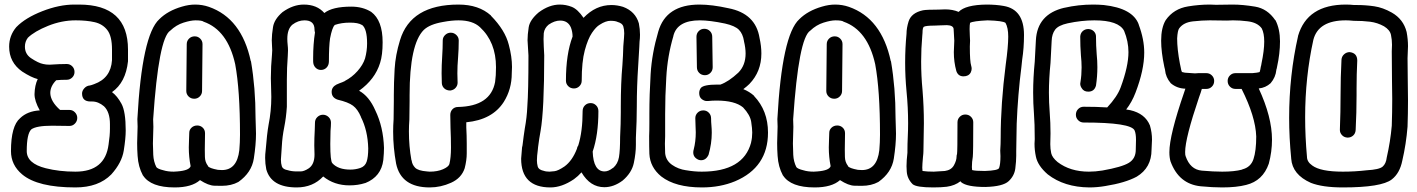

<svg xmlns="http://www.w3.org/2000/svg" viewBox="-20 -820 6200 840"><path d="M310 0Q145 0 77 -57Q28 -98 28 -159Q28 -269 68 -303Q100 -334 154 -337Q131 -378 131 -408Q132 -447 145 -474Q117 -481 77 -507Q20 -547 20 -616Q20 -664 51 -701L52 -702Q91 -742 165 -771Q239 -800 305 -800H326Q540 -800 540 -603V-552Q530 -459 470 -417Q493 -400 511.5 -366Q530 -332 530 -249Q530 -215 521.5 -161.5Q513 -108 467 -57Q411 0 310 0ZM310 -69Q440 -69 455 -188Q461 -227 461 -257V-277Q461 -330 435 -355Q410 -376 383 -376H376Q339 -376 339 -411Q339 -423 349 -434Q359 -445 373 -446Q379 -447 392 -452Q465 -478 470 -557V-603Q470 -662 449.5 -688.5Q429 -715 394 -723Q359 -731 311 -731Q250 -731 190.5 -707Q131 -683 102 -655Q89 -638 89 -616Q89 -584 115 -566Q148 -544 169 -540Q181 -537 197 -537Q242 -540 272 -540Q286 -540 296 -530Q306 -520 306 -505Q306 -491 296 -481Q286 -471 272 -471Q246 -471 226 -469Q200 -443 200 -413Q201 -376 243 -339H284Q298 -339 308 -328.5Q318 -318 318 -304Q318 -290 308 -279.5Q298 -269 284 -269L208 -270Q139 -270 117 -254Q97 -235 97 -159Q97 -105 180 -84Q239 -69 310 -69Z M830 -388Q815 -388 805 -398Q795 -408 795 -422L797 -627Q797 -641 807 -651Q817 -661 832 -661Q846 -661 856 -651Q866 -641 866 -627L864 -422Q864 -408 854 -398Q844 -388 830 -388ZM744 0Q640 0 606 -52Q605 -52 605 -53Q585 -90 582 -138Q580 -166 580 -194L582 -266L581 -299Q601 -667 677 -736Q714 -773 776 -791Q806 -800 834 -800Q865 -800 894 -790Q1037 -740 1077 -553L1078 -552Q1098 -435 1098 -306V-305Q1098 -290 1099 -272Q1100 -254 1100 -235Q1100 -188 1090.5 -126.5Q1081 -65 1023 -24Q992 -7 950 -7Q945 -7 918.5 -7.5Q892 -8 855 -32Q819 0 744 0ZM756 -70Q808 -74 814 -93Q806 -133 806 -175Q806 -192 807 -209Q808 -226 808 -239Q808 -252 818 -261.5Q828 -271 843 -271Q857 -271 867 -261.5Q877 -252 877 -237L876 -166Q876 -155 876.5 -133Q877 -111 890 -94V-93Q896 -84 933 -77L951 -76Q1017 -76 1027 -163Q1030 -197 1030 -230Q1030 -426 1009 -539Q976 -688 871 -725Q864 -731 835 -731Q815 -731 783 -721Q751 -711 725 -686Q674 -654 650 -298Q651 -282 651 -265L649 -192Q649 -172 650.5 -142.5Q652 -113 664 -89Q670 -81 695 -75Q714 -69 740 -69Z M1295 -70Q1310 -70 1330 -83Q1356 -100 1356 -144L1355 -184Q1355 -215 1357 -250L1358 -283Q1358 -298 1368.5 -308Q1379 -318 1393 -318Q1407 -318 1417.5 -308Q1428 -298 1428 -283Q1428 -269 1426 -247Q1425 -220 1425 -190Q1425 -115 1434 -106Q1459 -78 1513 -78Q1535 -78 1556 -85Q1577 -92 1584 -112.5Q1591 -133 1591 -171Q1589 -249 1559 -308V-309Q1545 -342 1524.5 -357.5Q1504 -373 1457 -384Q1431 -393 1431 -418Q1431 -439 1452 -450L1466 -456Q1478 -460 1488 -465Q1489 -465 1489 -466Q1520 -482 1544 -509Q1568 -536 1577 -564Q1586 -597 1586 -630Q1586 -694 1564 -711H1563Q1547 -721 1511 -721Q1474 -721 1445 -711L1444 -710Q1433 -699 1424 -652Q1419 -618 1419 -552Q1419 -535 1409 -524.5Q1399 -514 1384 -514Q1370 -514 1360 -524.5Q1350 -535 1350 -552V-567Q1350 -626 1358 -678Q1356 -684 1356 -691Q1356 -731 1312 -731Q1284 -731 1259 -712Q1237 -693 1237 -650Q1237 -637 1238.5 -624Q1240 -611 1240 -599L1239 -575Q1235 -524 1235 -471V-353Q1232 -306 1223.5 -263.5Q1215 -221 1213 -181L1209 -122Q1209 -105 1213 -92.5Q1217 -80 1236 -76H1237Q1255 -70 1278 -70ZM1278 0Q1167 0 1145 -79Q1140 -104 1140 -129Q1140 -145 1142 -160Q1148 -235 1155 -274Q1167 -334 1167 -396L1165 -478Q1165 -530 1170 -582L1171 -600Q1171 -610 1170 -621Q1169 -632 1169 -644Q1169 -668 1174.5 -702Q1180 -736 1216 -767Q1262 -800 1309 -800Q1367 -800 1399 -763Q1434 -791 1517 -791Q1567 -791 1604 -768Q1654 -731 1654 -635Q1654 -579 1643 -545Q1621 -473 1551 -423Q1595 -399 1622 -337Q1657 -265 1660 -173Q1660 -151 1657 -120Q1648 -47 1578 -19H1577Q1546 -9 1509 -9Q1442 -9 1394 -48Q1349 0 1278 0Z M1950 -424Q1934 -424 1924 -433Q1914 -442 1913 -456Q1912 -477 1912 -499Q1912 -535 1914.5 -572Q1917 -609 1917 -643Q1917 -657 1927.5 -667Q1938 -677 1952 -677Q1966 -677 1976.5 -667Q1987 -657 1987 -643Q1987 -606 1984 -567Q1981 -532 1981 -499L1982 -458Q1982 -446 1973.5 -436Q1965 -426 1950 -424ZM1860 0Q1735 0 1713 -104Q1700 -175 1700 -244Q1700 -271 1702 -298Q1703 -330 1703 -379V-405Q1703 -457 1706.5 -518Q1710 -579 1730 -644Q1777 -800 1986 -800Q2075 -800 2128 -752V-751Q2190 -688 2206 -624Q2220 -572 2220 -527L2219 -499Q2219 -430 2184 -374Q2134 -296 2020 -285V-263Q2022 -227 2022 -191Q2022 -179 2022 -149Q2022 -119 2013 -84Q1999 -41 1953.5 -20.5Q1908 0 1860 0ZM1860 -69Q1894 -69 1918 -79.5Q1942 -90 1946 -102Q1953 -130 1953 -174Q1953 -218 1951 -260L1950 -317Q1950 -332 1959.5 -342Q1969 -352 1984 -352Q2126 -355 2146 -461Q2150 -488 2150 -526Q2150 -636 2080 -701Q2048 -731 1986 -731Q1956 -731 1919 -724Q1860 -714 1834 -689Q1772 -627 1772 -404V-379Q1772 -328 1771 -297Q1769 -270 1769 -245Q1769 -180 1780 -119Q1781 -119 1781 -118Q1783 -100 1796 -86.5Q1809 -73 1848 -70Z M2388 0Q2260 0 2260 -126L2264 -175L2266 -184Q2271 -226 2276 -258Q2285 -306 2287 -354Q2292 -419 2292 -577L2288 -644Q2288 -668 2293 -700.5Q2298 -733 2337 -766Q2383 -800 2429 -800Q2456 -800 2481.5 -790Q2507 -780 2533 -742Q2586 -798 2655 -798Q2680 -798 2706 -790Q2760 -770 2775 -718Q2780 -693 2780 -668Q2780 -653 2778 -637L2777 -615Q2775 -572 2772 -531Q2766 -442 2766 -354Q2766 -293 2762 -217V-186Q2762 -150 2753 -107Q2744 -64 2704 -30Q2665 -1 2624 -1Q2562 -1 2524 -66Q2509 -49 2491 -36Q2438 0 2388 0ZM2384 -69Q2390 -69 2406 -71Q2422 -73 2450 -92Q2484 -117 2504 -169Q2505 -177 2510 -184Q2529 -245 2529 -334Q2529 -349 2539 -359Q2549 -369 2564 -369Q2578 -369 2588 -359Q2598 -349 2598 -334Q2598 -230 2573 -157Q2576 -70 2625 -70Q2642 -70 2661 -85H2662Q2683 -103 2688 -132.5Q2693 -162 2693 -221Q2696 -279 2696 -329V-354Q2696 -458 2703 -535Q2706 -576 2707 -618Q2711 -663 2711 -674Q2711 -691 2707 -704.5Q2703 -718 2682 -724Q2672 -729 2651 -729Q2630 -729 2604 -712Q2588 -703 2570 -676.5Q2552 -650 2538.5 -600Q2525 -550 2525 -467Q2525 -453 2515 -443Q2505 -433 2491 -433Q2476 -433 2466 -443Q2456 -453 2456 -467Q2456 -584 2485 -660Q2485 -680 2478 -699Q2465 -730 2431 -730Q2406 -730 2380 -712Q2362 -697 2359 -675Q2358 -664 2358 -649Q2358 -635 2359 -616.5Q2360 -598 2361 -578Q2361 -338 2345 -247Q2339 -215 2334 -176L2333 -165Q2329 -136 2329 -118Q2329 -105 2332.5 -91.5Q2336 -78 2357 -73H2358Q2368 -69 2384 -69Z M3064 -491Q3049 -491 3039 -501Q3029 -511 3029 -526Q3029 -558 3028 -591.5Q3027 -625 3027 -659Q3027 -674 3037 -684Q3047 -694 3061 -694Q3076 -694 3086 -684Q3096 -674 3096 -659Q3096 -627 3097 -593.5Q3098 -560 3098 -526Q3098 -511 3088 -501Q3078 -491 3064 -491ZM3047 -119Q3042 -119 3036 -121Q3013 -131 3013 -153Q3013 -160 3015 -166Q3024 -201 3024 -241Q3024 -254 3023 -269.5Q3022 -285 3022 -303Q3022 -317 3032 -327Q3042 -337 3057 -337Q3071 -337 3081 -327Q3091 -317 3091 -302Q3091 -287 3092.5 -271Q3094 -255 3094 -239Q3094 -192 3080 -143Q3069 -119 3047 -119ZM3051 0Q2935 0 2873 -48Q2824 -88 2821 -147Q2820 -174 2820 -225Q2821 -243 2821 -284V-322Q2821 -405 2826.5 -496Q2832 -587 2860 -682Q2894 -800 3040 -800Q3095 -800 3167 -784Q3286 -761 3303 -654Q3311 -618 3311 -586Q3311 -507 3259 -453L3258 -452Q3249 -443 3232 -430Q3259 -419 3279 -401V-400Q3340 -336 3340 -240Q3340 -88 3196 -27Q3131 0 3051 0ZM3050 -69Q3232 -69 3266 -196V-197Q3271 -217 3271 -240Q3271 -257 3266.5 -287Q3262 -317 3231 -350Q3195 -380 3115 -380Q3096 -380 3077 -378H3072Q3061 -378 3050 -386.5Q3039 -395 3039 -413Q3039 -425 3046 -435Q3058 -450 3119 -450H3132Q3168 -463 3210 -502Q3242 -534 3242 -586Q3242 -610 3235 -639V-640Q3230 -672 3213 -689.5Q3196 -707 3152 -717Q3085 -731 3042 -731Q2943 -731 2926 -663V-662Q2900 -574 2895 -481Q2890 -400 2890 -321V-224Q2889 -208 2889 -191L2890 -150Q2893 -118 2920 -99Q2947 -80 2982 -75H2983Q3017 -69 3050 -69Z M3630 -388Q3615 -388 3605 -398Q3595 -408 3595 -422L3597 -627Q3597 -641 3607 -651Q3617 -661 3632 -661Q3646 -661 3656 -651Q3666 -641 3666 -627L3664 -422Q3664 -408 3654 -398Q3644 -388 3630 -388ZM3544 0Q3440 0 3406 -52Q3405 -52 3405 -53Q3385 -90 3382 -138Q3380 -166 3380 -194L3382 -266L3381 -299Q3401 -667 3477 -736Q3514 -773 3576 -791Q3606 -800 3634 -800Q3665 -800 3694 -790Q3837 -740 3877 -553L3878 -552Q3898 -435 3898 -306V-305Q3898 -290 3899 -272Q3900 -254 3900 -235Q3900 -188 3890.5 -126.5Q3881 -65 3823 -24Q3792 -7 3750 -7Q3745 -7 3718.5 -7.5Q3692 -8 3655 -32Q3619 0 3544 0ZM3556 -70Q3608 -74 3614 -93Q3606 -133 3606 -175Q3606 -192 3607 -209Q3608 -226 3608 -239Q3608 -252 3618 -261.5Q3628 -271 3643 -271Q3657 -271 3667 -261.5Q3677 -252 3677 -237L3676 -166Q3676 -155 3676.5 -133Q3677 -111 3690 -94V-93Q3696 -84 3733 -77L3751 -76Q3817 -76 3827 -163Q3830 -197 3830 -230Q3830 -426 3809 -539Q3776 -688 3671 -725Q3664 -731 3635 -731Q3615 -731 3583 -721Q3551 -711 3525 -686Q3474 -654 3450 -298Q3451 -282 3451 -265L3449 -192Q3449 -172 3450.5 -142.5Q3452 -113 3464 -89Q3470 -81 3495 -75Q3514 -69 3540 -69Z M4065 -69 4114 -72Q4142 -76 4153.5 -97Q4165 -118 4165 -135Q4165 -141 4167 -146Q4169 -156 4169 -285Q4169 -299 4179 -309Q4189 -319 4203 -319Q4218 -319 4228 -309Q4238 -299 4238 -285Q4238 -151 4236 -134Q4232 -112 4232 -89Q4232 -82 4233 -76Q4246 -72 4289 -72Q4347 -74 4351 -85Q4357 -101 4357 -137L4356 -161Q4358 -189 4358 -219Q4358 -365 4380 -537Q4391 -616 4391 -660Q4391 -699 4379 -720Q4367 -729 4301 -731Q4237 -728 4224 -720Q4222 -710 4222 -693Q4222 -675 4223 -663Q4224 -651 4224 -642L4223 -616Q4223 -551 4229 -532Q4231 -526 4231 -519Q4231 -512 4227 -503Q4218 -486 4195 -486Q4172 -486 4164 -509Q4153 -549 4153 -592L4155 -642Q4155 -649 4154 -659Q4153 -669 4153 -678Q4153 -687 4152 -694Q4150 -709 4123 -710Q4106 -710 4092.5 -709Q4079 -708 4068 -708Q4032 -708 4022 -703Q4016 -699 4016 -676L4015 -664Q4010 -608 4010 -551Q4010 -489 4016 -426Q4022 -353 4022 -281Q4022 -249 4021 -219Q4020 -189 4020 -159Q4020 -149 4018 -133Q4015 -100 4015 -86L4016 -72Q4035 -69 4065 -69ZM4063 0Q3990 0 3973 -14Q3949 -38 3947 -70L3946 -93Q3946 -117 3950 -152V-159Q3950 -191 3951.5 -221Q3953 -251 3953 -281Q3953 -350 3946 -421Q3940 -484 3940 -546Q3940 -609 3946 -672Q3946 -697 3955 -726Q3967 -764 4018 -775Q4034 -778 4087 -778Q4100 -779 4115 -779Q4148 -779 4174 -768Q4204 -799 4296 -800Q4338 -800 4371 -794Q4460 -779 4460 -667Q4460 -610 4452 -559L4449 -530Q4433 -405 4428 -278V-277Q4427 -249 4427 -219Q4427 -189 4426 -158V-138Q4426 -115 4422 -83Q4418 -51 4393 -27.5Q4368 -4 4291 -2Q4210 -2 4185 -23L4182 -27Q4158 -8 4122 -3Q4098 0 4063 0Z M4741 -419Q4721 -419 4712 -435Q4706 -444 4706 -454L4707 -461Q4712 -491 4712 -525Q4712 -550 4709 -578Q4706 -618 4706 -660Q4707 -675 4717 -684Q4727 -693 4742 -693Q4757 -692 4766 -682.5Q4775 -673 4775 -660V-657Q4775 -622 4778 -583Q4781 -554 4781 -526Q4781 -486 4775 -446Q4768 -419 4741 -419ZM4746 0Q4636 -1 4564 -57Q4520 -95 4512 -135Q4506 -163 4506 -191L4507 -211Q4507 -280 4503.5 -324Q4500 -368 4500 -415Q4500 -479 4507 -550L4512 -644Q4518 -758 4636 -786H4637Q4698 -800 4762 -800Q4785 -800 4809 -798Q4936 -784 4962 -713V-712Q4986 -648 4986 -590Q4986 -514 4948 -415Q4932 -373 4907 -341L4925 -338Q4990 -323 5011 -271Q5020 -240 5020 -209L5018 -165Q5018 -86 4953 -47Q4903 -20 4815 -6Q4780 0 4746 0ZM4744 -69Q4772 -69 4803 -74Q4888 -89 4918.5 -107.5Q4949 -126 4949 -165L4950 -208Q4950 -235 4944 -249Q4929 -284 4721 -284Q4707 -284 4697 -294Q4687 -304 4687 -318Q4687 -333 4697 -343Q4707 -353 4721 -353Q4779 -353 4824 -350Q4868 -397 4883 -438Q4917 -530 4917 -592Q4917 -639 4898 -685Q4874 -731 4768 -731Q4712 -731 4651 -718Q4610 -709 4596 -690Q4582 -671 4581 -641L4576 -545Q4569 -475 4569 -415Q4569 -372 4572.5 -327.5Q4576 -283 4576 -236L4575 -189Q4575 -169 4579 -150Q4583 -131 4607 -111Q4662 -69 4744 -69Z M5327 -69Q5381 -69 5414 -78Q5415 -78 5415 -79Q5452 -88 5464 -124Q5476 -160 5476 -223Q5473 -310 5412 -431H5385Q5371 -431 5361 -441Q5351 -451 5351 -466Q5351 -480 5361 -490Q5371 -500 5385 -500H5459Q5482 -502 5488 -504L5491 -505Q5494 -514 5496 -528Q5498 -534 5499 -542Q5511 -599 5511 -638Q5511 -675 5500 -696Q5481 -722 5437 -727Q5406 -731 5374 -731L5348 -730L5273 -731Q5240 -731 5199 -726.5Q5158 -722 5139 -696Q5132 -687 5130 -652Q5130 -605 5142 -542L5145 -528Q5148 -510 5151 -505L5164 -502L5208 -499Q5216 -499 5223 -500H5258Q5272 -500 5282 -490Q5292 -480 5292 -466Q5292 -451 5282 -441Q5272 -431 5258 -431H5238Q5234 -416 5226 -395Q5165 -215 5165 -155Q5165 -141 5167 -137Q5187 -78 5238 -73.5Q5289 -69 5327 -69ZM5327 0Q5285 0 5233 -5Q5137 -15 5101 -114Q5096 -131 5096 -154Q5096 -229 5161 -417Q5163 -425 5166 -432Q5129 -433 5102 -456Q5080 -482 5077 -514V-515L5074 -527Q5060 -593 5060 -642Q5060 -699 5080 -732Q5115 -782 5178 -792Q5226 -800 5273 -800L5300 -799L5373 -800Q5417 -800 5471 -791Q5525 -782 5559 -732H5560Q5580 -693 5580 -639Q5580 -586 5567 -527Q5566 -520 5564 -515V-514Q5561 -482 5539 -456Q5517 -436 5487 -433Q5545 -308 5545 -209Q5545 -156 5531 -104Q5505 -29 5432 -11Q5390 0 5327 0Z M5876 -218H5875Q5860 -219 5851 -229Q5842 -239 5842 -251V-254Q5845 -330 5845 -405.5Q5845 -481 5849 -559Q5850 -573 5860.5 -582.5Q5871 -592 5885 -592Q5918 -588 5918 -555Q5915 -494 5915 -434V-404Q5915 -328 5911 -251Q5910 -236 5900 -227Q5890 -218 5876 -218ZM5855 0Q5766 0 5715 -20Q5634 -56 5629 -126V-127Q5620 -218 5620 -305Q5620 -490 5659 -662V-663Q5699 -800 5868 -800Q5886 -800 5905 -798H5918Q5955 -798 5992.5 -792.5Q6030 -787 6069 -765Q6120 -736 6134 -680Q6140 -648 6140 -618L6138 -565Q6138 -515 6139 -466Q6140 -424 6140 -381Q6140 -324 6138 -266Q6132 -190 6115 -117Q6104 -62 6069 -35Q6024 0 5855 0ZM5855 -69Q5908 -69 5959 -75Q6014 -78 6029 -91Q6044 -104 6047 -131Q6063 -201 6069 -270Q6071 -329 6071 -387L6070 -465Q6069 -514 6069 -595L6070 -624Q6070 -646 6065.5 -667.5Q6061 -689 6035 -705Q6006 -721 5974 -725Q5942 -729 5901 -729Q5883 -731 5868 -731Q5748 -731 5726 -646Q5690 -483 5690 -307Q5690 -222 5698 -134Q5698 -112 5721 -96Q5757 -69 5855 -69Z"/></svg>

Font: Bubblez Graffiti
Style: Regular
Weight: 400
Designer: GGBotNet
Foundry: GGBotNet
Version: 1.00